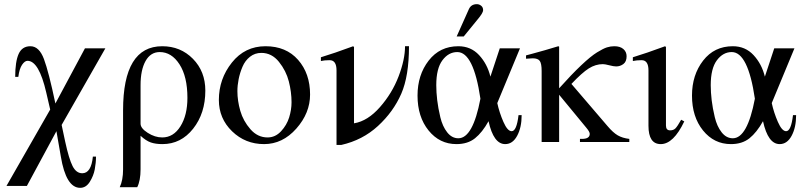

<svg xmlns="http://www.w3.org/2000/svg" viewBox="-20 -682 3857 922"><path d="M486 -450 276 -82 293 -2Q311 81 328.5 115.5Q346 150 375 150Q418 150 426 70H441Q441 100 435 131.5Q429 163 411 191.5Q393 220 365 220Q297 220 272 69L251 -52L109 211H11L221 -156L202 -238Q167 -390 112 -390Q99 -390 86 -371Q73 -352 68 -313H53Q53 -386 69.5 -423Q86 -460 126 -460Q168 -460 191 -398.5Q214 -337 246 -185L388 -450Z M571 132V-152Q571 -460 759 -460Q847 -460 906.5 -399.5Q966 -339 966 -247Q966 -138 907.5 -64Q849 10 760 10Q727 10 704 2Q681 -6 655 -30V131Q655 185 639 217H555Q571 183 571 132ZM655 -273V-88Q655 -66 689.5 -44Q724 -22 759 -22Q813 -22 846.5 -75.5Q880 -129 880 -212Q880 -314 842 -373Q804 -432 747 -432Q703 -432 679 -389Q655 -346 655 -273Z M1469 -228Q1469 -139 1403 -64.5Q1337 10 1248 10Q1158 10 1094.5 -51.5Q1031 -113 1031 -202Q1031 -303 1093.5 -381.5Q1156 -460 1255 -460Q1354 -460 1411.5 -394.5Q1469 -329 1469 -228ZM1380 -191Q1380 -240 1367 -291Q1354 -342 1319.5 -385Q1285 -428 1235 -428Q1204 -428 1180.5 -409.5Q1157 -391 1144.5 -361.5Q1132 -332 1126 -302Q1120 -272 1120 -244Q1120 -198 1134 -149.5Q1148 -101 1182.5 -61.5Q1217 -22 1265 -22Q1302 -22 1329.5 -51.5Q1357 -81 1368.5 -118Q1380 -155 1380 -191Z M1925 -460H1944Q1944 -317 1907 -232Q1869 -145 1795 -77Q1721 -9 1619 14H1596V-344Q1596 -393 1563 -393Q1538 -393 1521 -389V-407Q1584 -426 1676 -460L1680 -456V-90H1681Q1746 -101 1804.5 -167.5Q1863 -234 1894 -315Q1925 -396 1925 -460Z M2173 -507 2232 -639Q2243 -662 2270 -662Q2281 -662 2290.5 -654.5Q2300 -647 2300 -633Q2300 -620 2273 -588L2207 -507ZM2470 -129H2485Q2485 -70 2463.5 -30Q2442 10 2406 10Q2350 10 2326 -100Q2296 -46 2261 -18Q2226 10 2172 10Q2091 10 2038 -55.5Q1985 -121 1985 -223Q1985 -322 2038.5 -391Q2092 -460 2181 -460Q2241 -460 2280.5 -417.5Q2320 -375 2335 -314L2380 -450H2477L2368 -187Q2378 -141 2397.5 -96.5Q2417 -52 2437 -52Q2461 -52 2470 -129ZM2287 -208Q2254 -432 2176 -432Q2134 -432 2104.5 -392.5Q2075 -353 2075 -273Q2075 -239 2079.5 -201Q2084 -163 2094.5 -119Q2105 -75 2127.5 -46.5Q2150 -18 2181 -18Q2251 -18 2287 -208Z M3002 0H2765V-15H2774Q2812 -15 2812 -39Q2812 -49 2796 -68L2665 -227V0H2581V-341Q2581 -377 2572 -389.5Q2563 -402 2538 -402Q2532 -402 2506 -400V-416L2536 -424Q2596 -440 2661 -460L2665 -458V-258Q2725 -325 2771 -368.5Q2817 -412 2847 -430.5Q2877 -449 2894.5 -454.5Q2912 -460 2930 -460Q2958 -460 2973.5 -446.5Q2989 -433 2989 -412Q2989 -386 2973.5 -374.5Q2958 -363 2939 -363Q2927 -363 2906 -368.5Q2885 -374 2875 -374Q2840 -374 2807.5 -353.5Q2775 -333 2724 -279L2897 -77Q2924 -45 2946.5 -32Q2969 -19 3002 -15Z M3251 -107 3266 -99Q3214 10 3153 10Q3094 10 3094 -78V-344Q3094 -393 3061 -393Q3038 -393 3019 -389V-407Q3082 -426 3174 -460L3178 -456V-79Q3178 -56 3198 -56Q3214 -56 3223.5 -65.5Q3233 -75 3251 -107Z M3788 -129H3803Q3803 -70 3781.5 -30Q3760 10 3724 10Q3668 10 3644 -100Q3614 -46 3579 -18Q3544 10 3490 10Q3409 10 3356 -55.5Q3303 -121 3303 -223Q3303 -322 3356.5 -391Q3410 -460 3499 -460Q3559 -460 3598.5 -417.5Q3638 -375 3653 -314L3698 -450H3795L3686 -187Q3696 -141 3715.5 -96.5Q3735 -52 3755 -52Q3779 -52 3788 -129ZM3605 -208Q3572 -432 3494 -432Q3452 -432 3422.5 -392.5Q3393 -353 3393 -273Q3393 -239 3397.5 -201Q3402 -163 3412.5 -119Q3423 -75 3445.5 -46.5Q3468 -18 3499 -18Q3569 -18 3605 -208Z"/></svg>

Font: STIX
Style: Regular
Weight: 400
Designer: MicroPress Inc., with final additions and corrections provided by Coen Hoffman, Elsevier (retired)
Version: Version 1.1.1